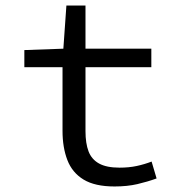

<svg xmlns="http://www.w3.org/2000/svg" viewBox="-20 -662 640 694"><path d="M394 12Q323 12 282 -13Q241 -38 223.5 -83.5Q206 -129 206 -189V-419H68V-481L209 -486L220 -642H289V-486H527V-419H289V-188Q289 -144 300 -115Q311 -86 338 -71Q365 -56 412 -56Q446 -56 474 -62Q502 -68 528 -78L546 -17Q513 -5 476.5 3.5Q440 12 394 12Z"/></svg>

Font: Source Code Variable
Style: Regular
Weight: 400
Monospace: yes
Designer: Paul D. Hunt, Teo Tuominen
Foundry: Adobe Systems Incorporated
Version: Version 1.010;hotconv 1.0.106;makeotfexe 2.5.65593